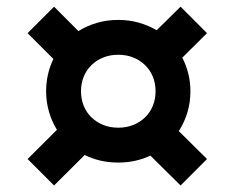

<svg xmlns="http://www.w3.org/2000/svg" viewBox="-20 -676 710 581"><path d="M63.5 -194.8 152.3 -283.2Q136.7 -308.6 128.2 -337.9Q119.6 -367.2 119.6 -399.9Q119.6 -426.3 125.2 -450.9Q130.9 -475.6 141.6 -497.6L63.5 -575.7L143.6 -655.8L217.3 -582Q242.7 -597.7 272.9 -606.7Q303.2 -615.7 337.9 -615.7Q371.1 -615.7 400.1 -607.4Q429.2 -599.1 454.1 -584.5L526.4 -655.8L606.4 -575.7L531.7 -501.5Q543.5 -478.5 549.8 -453.1Q556.2 -427.7 556.2 -399.9Q556.2 -366.2 547.1 -335.9Q538.1 -305.7 521 -279.3L606.4 -194.8L526.4 -114.7L435.1 -205.1Q390.6 -184.1 337.9 -184.1Q309.6 -184.1 284.2 -189.9Q258.8 -195.8 236.3 -207L143.6 -114.7ZM337.9 -289.6Q362.8 -289.6 383.3 -297.9Q403.8 -306.2 418.9 -320.8Q434.1 -335.4 442.4 -355.7Q450.7 -376 450.7 -399.9Q450.7 -423.8 442.4 -444.1Q434.1 -464.4 418.9 -479Q403.8 -493.7 383.3 -502Q362.8 -510.3 337.9 -510.3Q313 -510.3 292.5 -502Q272 -493.7 256.8 -479Q241.7 -464.4 233.4 -444.1Q225.1 -423.8 225.1 -399.9Q225.1 -376 233.4 -355.7Q241.7 -335.4 256.8 -320.8Q272 -306.2 292.5 -297.9Q313 -289.6 337.9 -289.6Z"/></svg>

Font: Krona One
Style: Regular
Weight: 400
Version: Version 1.003